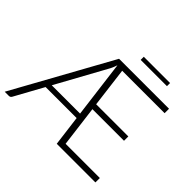

<svg xmlns="http://www.w3.org/2000/svg" viewBox="-188 -1070 1304 1304"><g transform="rotate(45 464.0 -418.0)"><path d="M5 0ZM396 -707.5H876V-665H468.5L504.5 -379H813.5V-337.5H510L547.5 -42.5H876.5L876 0H505L477 -219H179L65.5 -12.5Q59 0 44.5 0H5ZM200 -257H472L419.5 -668.5Q415.5 -655.5 410.5 -644Q405.5 -632.5 400 -621ZM505 -836H757.5V-806H505Z"/></g></svg>

Font: Lato Light
Style: Regular
Weight: 300
Designer: Lukasz Dziedzic
Foundry: tyPoland Lukasz Dziedzic
Version: Version 2.007; 2014-02-27